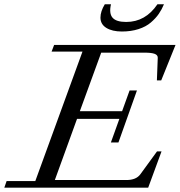

<svg xmlns="http://www.w3.org/2000/svg" viewBox="-60 -872 835 892"><path d="M506.3 -725.6Q461.4 -725.6 434.1 -742.4Q406.7 -759.3 406.7 -790.5Q406.7 -818.8 426.8 -852.1H455.6Q445.8 -809.6 462.9 -789.8Q480 -770 526.4 -770Q615.7 -770 671.4 -852.1H701.7Q691.9 -828.1 677.7 -807.6Q663.6 -787.1 640.9 -767.6Q618.2 -748 583.5 -736.8Q548.8 -725.6 506.3 -725.6ZM-40 0 -29.3 -30.8H104L323.2 -632.3H179.7L191.4 -663.1H755.4L689 -498.5H668.9L672.9 -603.5Q673.3 -616.2 658.7 -621.8Q644 -627.4 611.3 -627.4H410.2L311 -355.5H507.3L542 -451.7H576.2L490.2 -210H455.1L494.6 -319.8H297.9L194.8 -35.6H527.3Q572.3 -35.6 591.8 -62L669.4 -168.5H690.4L628.4 0Z"/></svg>

Font: Elstob 10pt
Style: Italic
Weight: 400
Italic angle: -20°
Designer: Peter S. Baker
Version: Version 1.015